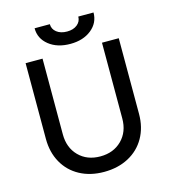

<svg xmlns="http://www.w3.org/2000/svg" viewBox="-128 -980 962 1095"><g transform="rotate(-15 353.0 -432.0)"><path d="M78 -253V-700H178V-253Q178 -174 226.5 -125Q275 -76 353 -76Q431 -76 480 -125Q529 -174 529 -253V-700H628V-253Q628 -174 593.5 -113Q559 -52 496 -18.5Q433 15 351 15Q270 15 208 -18.5Q146 -52 112 -113Q78 -174 78 -253ZM179 -879H269Q269 -850 292.5 -831.5Q316 -813 354 -813Q391 -813 414 -831.5Q437 -850 437 -879H527Q527 -818 478.5 -779Q430 -740 354 -740Q277 -740 228 -779Q179 -818 179 -879Z"/></g></svg>

Font: Oak Sans Medium
Style: Regular
Weight: 500
Designer: Erik Kennedy, Walven
Foundry: Erik Kennedy, Walven
Version: Version 1.000